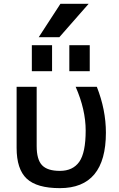

<svg xmlns="http://www.w3.org/2000/svg" viewBox="-20 -979 625 1010"><path d="M297.9 -959H446.3L292 -783.2H183.6ZM147.5 -604.5V-741.2H253.9V-604.5ZM344.7 -604.5V-741.2H452.1V-604.5ZM537.1 -281.2Q537.1 10.7 294.9 10.7Q173.8 10.7 120.6 -39.1Q67.4 -88.9 67.4 -201.2V-522.5H172.9V-210.9Q172.9 -139.6 201.2 -109.9Q229.5 -80.1 294.9 -80.1Q363.3 -80.1 397 -127.9Q430.7 -175.8 430.7 -292Q430.7 -402.3 377.9 -522.5H489.3Q537.1 -401.4 537.1 -281.2Z"/></svg>

Font: Gen Shin Gothic Medium
Style: Regular
Weight: 500
Designer: [Source Han Sans]
Ryoko NISHIZUKA  (kana & ideographs); Paul D. Hunt (Latin, Greek & Cyrillic); Wenlong ZHANG  (bopomofo
Version: Version 1.002.20150607